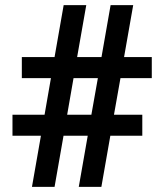

<svg xmlns="http://www.w3.org/2000/svg" viewBox="-20 -731 632 751"><path d="M105 0 140.1 -200.2H28.8V-282.2H154.3L179.2 -425.3H65.4V-507.8H193.4L229 -710.9H317.4L281.7 -507.8H377L412.6 -710.9H501L465.3 -507.8H573.7V-425.3H451.2L425.8 -282.2H536.6V-200.2H411.6L376.5 0H288.1L323.2 -200.2H228.5L193.4 0ZM242.7 -282.2H337.4L362.8 -425.3H267.6Z"/></svg>

Font: Vazirmatn FD
Style: Bold
Weight: 700
Designer: Saber Rastikerdar
Foundry: Saber Rastikerdar
Version: Version 33.001